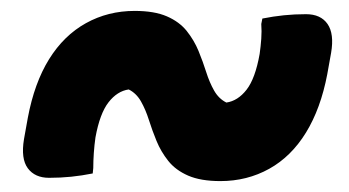

<svg xmlns="http://www.w3.org/2000/svg" viewBox="-20 -476 640 352"><path d="M384 -144Q433 -144 473.5 -166.5Q514 -189 541 -233Q568 -277 580 -340L587 -379Q593 -414 580.5 -432Q568 -450 541 -450Q520 -450 500.5 -448Q481 -446 461 -442L459 -432Q460 -419 459 -405Q458 -391 456 -377Q448 -332 432 -311.5Q416 -291 395 -288Q381 -295 372.5 -310Q364 -325 358 -344Q352 -363 344 -382.5Q336 -402 322.5 -419Q309 -436 286 -446Q263 -456 227 -456Q178 -456 137.5 -433.5Q97 -411 70 -367.5Q43 -324 31 -260L24 -221Q18 -185 31 -167.5Q44 -150 70 -150Q91 -150 110.5 -152Q130 -154 150 -158L151 -168Q151 -181 152 -195.5Q153 -210 155 -224Q163 -268 179 -288.5Q195 -309 216 -312Q230 -305 238.5 -290Q247 -275 253 -256Q259 -237 267 -217.5Q275 -198 288.5 -181Q302 -164 325 -154Q348 -144 384 -144Z"/></svg>

Font: Rec Mono Semicasual
Style: Bold Italic
Weight: 700
Italic angle: -10°
Version: Version 1.085; ttfautohint (v1.8.4.7-5d5b)